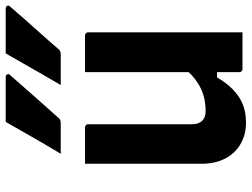

<svg xmlns="http://www.w3.org/2000/svg" viewBox="-122 -726 861 656"><g transform="rotate(-90 308.0 -398.5)"><path d="M219 -809Q262 -809 296.5 -809Q331 -809 372 -809Q379 -809 381.5 -804Q384 -799 379 -794Q354 -766 332 -740.5Q310 -715 286.5 -689Q263 -663 233 -629Q231 -626 226.5 -623.5Q222 -621 216 -621Q188 -621 162.5 -621Q137 -621 110 -621Q129 -652 147 -683Q165 -714 183 -746Q201 -778 219 -809ZM453 -809Q496 -809 530.5 -809Q565 -809 606 -809Q613 -809 615.5 -804Q618 -799 613 -794Q589 -766 566.5 -740.5Q544 -715 520.5 -689Q497 -663 468 -629Q466 -626 461.5 -623.5Q457 -621 451 -621Q422 -621 396.5 -621Q371 -621 345 -621Q363 -652 381 -683Q399 -714 417 -746Q435 -778 453 -809ZM200 -538Q204 -538 206 -536.5Q208 -535 209.5 -533Q211 -531 211 -527Q211 -483 211 -436.5Q211 -390 211 -344Q211 -298 211 -254.5Q211 -211 211 -172Q211 -150 222.5 -138Q234 -126 255 -126Q278 -126 298.5 -130.5Q319 -135 337.5 -144.5Q356 -154 373.5 -169Q391 -184 406 -205V-87H371Q353 -56 331 -34Q309 -12 281.5 0Q254 12 216 12Q186 12 160 1.5Q134 -9 115 -29Q96 -49 86 -77Q76 -105 76 -139Q76 -184 76 -229Q76 -274 76 -319Q76 -364 76 -409Q76 -441 76 -473.5Q76 -506 76 -538Q107 -538 138.5 -538Q170 -538 200 -538ZM514 -538Q518 -538 520 -536.5Q522 -535 523.5 -533Q525 -531 525 -527Q525 -455 525 -384Q525 -313 525 -241.5Q525 -170 525 -98Q525 -79 525 -62Q525 -45 525 -29Q525 -13 525 0Q503 0 481.5 0Q460 0 439.5 0Q419 0 400 0Q397 0 394.5 -1.5Q392 -3 390.5 -5Q389 -7 389 -11Q389 -99 389 -187Q389 -275 389 -362.5Q389 -450 389 -538Q411 -538 431.5 -538Q452 -538 472.5 -538Q493 -538 514 -538Z"/></g></svg>

Font: RecMonoLinear Nerd Font Mono
Style: Bold
Weight: 700
Monospace: yes
Version: Version 1.085; ttfautohint (v1.8.4.7-5d5b);Nerd Fonts 3.2.1